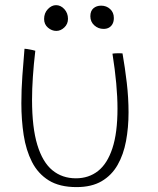

<svg xmlns="http://www.w3.org/2000/svg" viewBox="-20 -724 629 764"><path d="M427.5 -510.5Q430 -511 435.2 -511.5Q440.5 -512 446.5 -512Q452 -512 458.2 -512Q464.5 -512 467.5 -511.5Q477.5 -454.5 484.5 -394.5Q491.5 -334.5 491.5 -276.5Q491.5 -216.5 481.5 -162.8Q471.5 -109 448 -67.8Q424.5 -26.5 384.5 -3Q344.5 20.5 284.5 20.5Q217 20.5 174 -6.2Q131 -33 107.2 -79.8Q83.5 -126.5 74.2 -186.5Q65 -246.5 65 -313Q65 -367 69 -422.5Q73 -478 77.5 -530Q81.5 -530 87.8 -529Q94 -528 99 -527Q104.5 -526 110 -524.8Q115.5 -523.5 120.5 -522Q114 -466.5 110.8 -418Q107.5 -369.5 107.5 -327Q107.5 -216.5 128.5 -147.5Q149.5 -78.5 188.5 -46.5Q227.5 -14.5 282 -14.5Q333 -14.5 370 -43.5Q407 -72.5 427.2 -133.8Q447.5 -195 447.5 -292Q447.5 -338 442.5 -392.5Q437.5 -447 427.5 -510.5ZM204 -601Q186 -601 170.8 -614Q155.5 -627 155.5 -648.5Q155.5 -672 170.5 -687.8Q185.5 -703.5 203 -703.5Q221.5 -703.5 236 -687.8Q250.5 -672 250.5 -649Q250.5 -628.5 236 -614.8Q221.5 -601 204 -601ZM392 -609Q371 -609 355.2 -623.2Q339.5 -637.5 339.5 -659.5Q339.5 -680.5 351.8 -691Q364 -701.5 382.5 -701.5Q403.5 -701.5 418.2 -688Q433 -674.5 433 -652.5Q433 -638.5 427.8 -628.8Q422.5 -619 413.5 -614Q404.5 -609 392 -609Z"/></svg>

Font: Grandstander Thin Thin
Style: Regular
Weight: 250
Version: Version 1.200